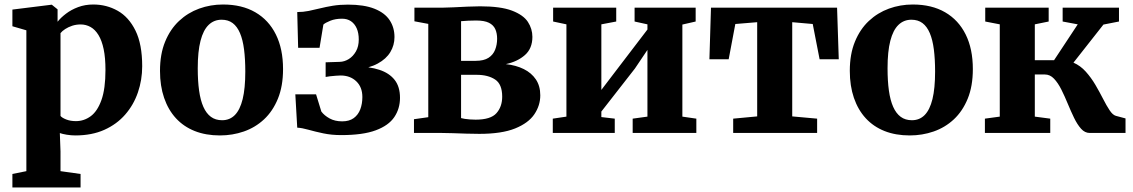

<svg xmlns="http://www.w3.org/2000/svg" viewBox="-20 -590 5026 852"><path d="M35 242V182L97 169.5V-455.5L35 -473.5V-547.5L208 -569H210L235.5 -548.5V-493.5Q249.5 -511.5 272.8 -529.2Q296 -547 326.8 -558.5Q357.5 -570 394 -570Q453 -570 502.2 -542.2Q551.5 -514.5 581.2 -454.2Q611 -394 611 -296Q611 -235.5 592 -180Q573 -124.5 535.5 -81.5Q498 -38.5 442.8 -13.8Q387.5 11 314 11Q296 11 276.2 7.8Q256.5 4.5 245.5 0.5L248.5 82V169.5L337.5 182V242ZM317 -52.5Q353 -52.5 382.8 -74.5Q412.5 -96.5 430.2 -146.2Q448 -196 448 -279.5Q448 -333.5 440 -371.8Q432 -410 417 -434.5Q402 -459 381.8 -470.2Q361.5 -481.5 338 -481.5Q318 -481.5 300.5 -475.8Q283 -470 269.5 -461.2Q256 -452.5 248.5 -443V-75.5Q255.5 -67 274 -59.8Q292.5 -52.5 317 -52.5Z M690 -275.5Q690 -350 712.8 -405.2Q735.5 -460.5 774.5 -497Q813.5 -533.5 863.8 -551.8Q914 -570 969.5 -570Q1053.5 -570 1113 -535.5Q1172.5 -501 1204.2 -437Q1236 -373 1236 -283.5Q1236 -207.5 1213.2 -152Q1190.5 -96.5 1151.5 -60.2Q1112.5 -24 1062 -6.5Q1011.5 11 956 11Q893.5 11 844.2 -8.5Q795 -28 760.8 -65.2Q726.5 -102.5 708.2 -155.8Q690 -209 690 -275.5ZM965.5 -56.5Q999.5 -56.5 1022.2 -79.5Q1045 -102.5 1056.8 -150.2Q1068.5 -198 1068.5 -272Q1068.5 -327.5 1063 -370.5Q1057.5 -413.5 1045 -443Q1032.5 -472.5 1012.5 -487.5Q992.5 -502.5 963.5 -502.5Q929.5 -502.5 905.8 -479.5Q882 -456.5 869.8 -409Q857.5 -361.5 857.5 -287Q857.5 -231 863.5 -188Q869.5 -145 882.5 -115.8Q895.5 -86.5 916 -71.5Q936.5 -56.5 965.5 -56.5Z M1494 9.5Q1451.5 9.5 1414.8 1.8Q1378 -6 1349 -14.2Q1320 -22.5 1299 -23.5L1290.5 -171.5H1382.5L1406 -95Q1419 -77.5 1442.5 -64.5Q1466 -51.5 1498.5 -51.5Q1530 -51.5 1549.8 -66Q1569.5 -80.5 1578.8 -105Q1588 -129.5 1588 -159.5Q1588 -203.5 1561 -229.2Q1534 -255 1491.5 -255Q1485 -255 1471.2 -254Q1457.5 -253 1444.2 -251.5Q1431 -250 1425 -248.5V-313.5L1487.5 -315.5Q1508.5 -316 1527.8 -328Q1547 -340 1559.5 -362Q1572 -384 1572 -414.5Q1572 -443.5 1563 -464Q1554 -484.5 1537.5 -495.8Q1521 -507 1498 -507Q1468 -507 1445.8 -498Q1423.5 -489 1415 -481L1398 -378H1303L1299 -536.5Q1325 -536.5 1349.8 -541.5Q1374.5 -546.5 1400.5 -553Q1426.5 -559.5 1456.8 -564.5Q1487 -569.5 1524 -569.5Q1596 -569.5 1641.8 -551.2Q1687.5 -533 1709 -500.5Q1730.5 -468 1730.5 -425.5Q1730.5 -389.5 1712.2 -359Q1694 -328.5 1656.2 -308Q1618.5 -287.5 1560.5 -281V-295Q1620 -294.5 1663.5 -280.2Q1707 -266 1731 -235.8Q1755 -205.5 1755 -156Q1755 -108 1729.8 -70.5Q1704.5 -33 1647.5 -11.8Q1590.5 9.5 1494 9.5Z M2107 4Q2079.5 4 2049 3Q2018.5 2 1990 1Q1961.5 0 1940 0H1817V-61L1880.5 -70V-484L1819 -495.5V-556H1945Q1962.5 -556 1992 -557.5Q2021.5 -559 2053.5 -560.5Q2085.5 -562 2110.5 -562Q2201.5 -562 2252 -542.8Q2302.5 -523.5 2322.5 -492.8Q2342.5 -462 2342.5 -426.5Q2342.5 -375 2309.5 -345.8Q2276.5 -316.5 2224.5 -305.5Q2270 -300.5 2304.2 -283.5Q2338.5 -266.5 2358 -237.5Q2377.5 -208.5 2377.5 -167Q2377.5 -122 2351.2 -83Q2325 -44 2265.8 -20Q2206.5 4 2107 4ZM2090.5 -59Q2157.5 -59 2183 -87.8Q2208.5 -116.5 2208.5 -161Q2208.5 -216.5 2177 -237.2Q2145.5 -258 2095.5 -258H2026V-66Q2032.5 -64 2042.5 -62.5Q2052.5 -61 2065.2 -60Q2078 -59 2090.5 -59ZM2026 -320H2090.5Q2127 -320 2147.8 -333.5Q2168.5 -347 2177.2 -369.5Q2186 -392 2186 -418Q2186 -442.5 2177.8 -460.8Q2169.5 -479 2149.5 -489Q2129.5 -499 2092.5 -499Q2075 -499 2058.2 -498.2Q2041.5 -497.5 2026 -496Z M2433 0V-63.5L2493.5 -72.5V-482L2434.5 -494.5V-556H2714.5V-494.5L2648.5 -482V-191L2704.5 -264.5L2853 -459V-482L2796 -494.5V-556H3067V-494.5L3008 -481V-72.5L3070 -63.5V0H2787.5V-63.5L2853 -72.5V-368.5L2797.5 -286L2648.5 -95V-70.5L2708 -63.5V0Z M3233.5 0V-63.5L3340 -73.5V-491.5L3243 -483.5L3213.5 -327H3128L3135 -556H3694.5L3702 -327H3617L3586.5 -483.5L3495.5 -491.5V-73.5L3606 -63.5V0Z M3751 -275.5Q3751 -350 3773.8 -405.2Q3796.5 -460.5 3835.5 -497Q3874.5 -533.5 3924.8 -551.8Q3975 -570 4030.5 -570Q4114.5 -570 4174 -535.5Q4233.5 -501 4265.2 -437Q4297 -373 4297 -283.5Q4297 -207.5 4274.2 -152Q4251.5 -96.5 4212.5 -60.2Q4173.5 -24 4123 -6.5Q4072.5 11 4017 11Q3954.5 11 3905.2 -8.5Q3856 -28 3821.8 -65.2Q3787.5 -102.5 3769.2 -155.8Q3751 -209 3751 -275.5ZM4026.5 -56.5Q4060.5 -56.5 4083.2 -79.5Q4106 -102.5 4117.8 -150.2Q4129.5 -198 4129.5 -272Q4129.5 -327.5 4124 -370.5Q4118.5 -413.5 4106 -443Q4093.5 -472.5 4073.5 -487.5Q4053.5 -502.5 4024.5 -502.5Q3990.5 -502.5 3966.8 -479.5Q3943 -456.5 3930.8 -409Q3918.5 -361.5 3918.5 -287Q3918.5 -231 3924.5 -188Q3930.5 -145 3943.5 -115.8Q3956.5 -86.5 3977 -71.5Q3997.5 -56.5 4026.5 -56.5Z M4350.5 0V-63.5L4416.5 -72.5V-482L4352 -494.5V-556H4633.5V-494.5L4572 -482V-323H4657.5L4762.5 -482L4695.5 -494.5V-556H4945.5V-494.5L4876.5 -481L4743.5 -312Q4774.5 -298.5 4798.2 -272Q4822 -245.5 4840.8 -213.5Q4859.5 -181.5 4874.8 -151.5Q4890 -121.5 4903.8 -100.8Q4917.5 -80 4931.5 -76L4974.5 -64.5V0H4815.5Q4794 0 4777.2 -18.8Q4760.5 -37.5 4746.2 -67Q4732 -96.5 4718.2 -129.8Q4704.5 -163 4689.8 -192.5Q4675 -222 4657.2 -240.8Q4639.5 -259.5 4616.5 -259.5H4572V-72.5L4640.5 -63.5V0Z"/></svg>

Font: Merriweather ExtraBold
Style: Regular
Weight: 800
Version: Version 2.100